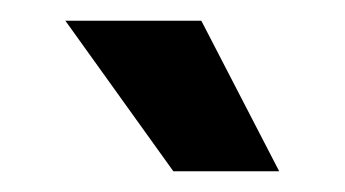

<svg xmlns="http://www.w3.org/2000/svg" viewBox="-20 -720 332 185"><path d="M147 -555 43 -700H174L249 -555Z"/></svg>

Font: Space Grotesk SemiBold
Style: Regular
Weight: 600
Designer: Florian Karsten
Foundry: Florian Karsten
Version: Version 2.000